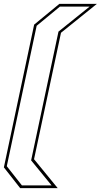

<svg xmlns="http://www.w3.org/2000/svg" viewBox="-23 -770 520 990"><path d="M81 200 -3 93 153 -643 283 -750H476.5L291.5 -601L152.5 51L274.5 200ZM90 186H243L137.5 57L278.5 -607L439 -736H286L166 -637L12 87Z"/></svg>

Font: Tourney Thin
Style: Italic
Weight: 100
Italic angle: -12°
Designer: Tyler Finck
Foundry: Etcetera Type Co
Version: Version 1.015